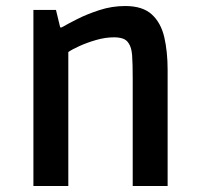

<svg xmlns="http://www.w3.org/2000/svg" viewBox="-20 -618 655 638"><path d="M91 0V-585H166L180 -527H185Q204 -538 236.5 -554.5Q269 -571 310.5 -584.5Q352 -598 396 -598Q454 -598 484.5 -570Q515 -542 526 -494Q537 -446 537 -386V0H421V-357Q421 -408 419 -434.5Q417 -461 407 -475Q400 -486 387.5 -490Q375 -494 359 -494Q330 -494 299 -485Q268 -476 243 -464.5Q218 -453 207 -445V0Z"/></svg>

Font: Ruda
Style: Bold
Weight: 700
Designer: Mariela Monsalve and Angelina Sanchez
Foundry: Mariela Monsalve and Angelina Sanchez
Version: Version 2.000